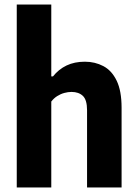

<svg xmlns="http://www.w3.org/2000/svg" viewBox="-20 -828 608 848"><path d="M54 0V-808H206.5V-490.5H214Q239 -522 274 -538.8Q309 -555.5 355 -555.5Q399.5 -555.5 436.5 -536Q473.5 -516.5 495.2 -471.8Q517 -427 517 -352V0H364.5V-341Q364.5 -387 346 -404.5Q327.5 -422 296 -422Q280.5 -422 264 -417.5Q247.5 -413 232.5 -403.5Q217.5 -394 206.5 -379.5V0Z"/></svg>

Font: Encode Sans SemiCondensed
Style: Bold
Weight: 700
Width: 4
Designer: Multiple Designers
Foundry: Impallari Type
Version: Version 3.002